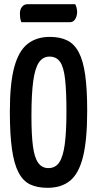

<svg xmlns="http://www.w3.org/2000/svg" viewBox="-20 -886 463 916"><path d="M207 10Q158 10 124 -6Q90 -22 68.5 -63Q47 -104 37 -174.5Q27 -245 27 -354Q27 -488 48 -565.5Q69 -643 111.5 -676.5Q154 -710 218 -710Q267 -710 301 -693Q335 -676 356 -636Q377 -596 386.5 -528Q396 -460 396 -357Q396 -218 376 -138Q356 -58 314.5 -24Q273 10 207 10ZM211 -84Q244 -84 262.5 -111Q281 -138 289 -198Q297 -258 297 -355Q297 -451 290.5 -508.5Q284 -566 266.5 -591Q249 -616 216 -616Q185 -616 166 -588.5Q147 -561 138.5 -499Q130 -437 130 -332Q130 -244 137 -189.5Q144 -135 162 -109.5Q180 -84 211 -84ZM82 -780Q77 -792 76 -802Q75 -812 75 -822Q75 -841 85 -853.5Q95 -866 112 -866H339Q344 -856 346 -846Q348 -836 348 -827Q347 -807 338 -793.5Q329 -780 313 -780Z"/></svg>

Font: Yanone Kaffeesatz Medium
Style: Regular
Weight: 500
Designer: Yanone (Cyrillic: Daniel Pouzeot, Huerta Tipografica, and Cyreal)
Foundry: Yanone
Version: Version 2.003